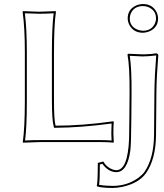

<svg xmlns="http://www.w3.org/2000/svg" viewBox="-20 -703 811 950"><path d="M621.1 -240.2Q622.1 -373.5 610.8 -433.1L613.8 -437Q620.6 -437 638.2 -436Q668.9 -434.1 685.1 -434.1Q689.9 -434.1 694.6 -434.1Q699.2 -434.1 703.6 -434.6Q708 -435.1 711.9 -435.1Q715.8 -435.1 720.9 -435.5Q726.1 -436 728.5 -436Q731 -436 736.1 -437Q741.2 -438 742.7 -438Q744.1 -438 749 -438.5L753.9 -439Q762.2 -437 763.2 -429.2Q754.9 -327.1 753.9 -251L752 -34.2Q750.5 84.5 703.1 152.8Q667 204.1 584.5 221.7Q560.1 226.6 538.1 227.1Q481.4 226.6 460 219.2L459 215.8Q463.9 196.8 463.9 103L491.2 96.2Q507.3 125 537.6 135.7Q547.4 138.7 555.2 139.2Q612.3 139.2 618.7 -16.1Q619.6 -35.2 620.1 -121.1ZM611.8 -611.8Q611.8 -655.3 651.4 -674.8Q668.5 -682.6 687 -683.1Q732.4 -683.1 753.4 -645.5Q761.7 -629.4 762.2 -611.8Q762.2 -568.4 722.2 -549.3Q705.1 -541.5 687 -541Q641.6 -541 620.6 -578.6Q612.3 -594.2 611.8 -611.8ZM247.1 -210Q247.1 -109.4 254.9 -81.1Q388.7 -81.1 541 -103L543 -99.1Q541 -83.5 541 -42Q541 -27.3 543 0L541 2.9Q516.6 0 481 0H176.8L94.2 2.9L92.8 0Q102.5 -68.4 103 -200.2V-444.8Q103 -566.9 91.8 -645L94.2 -647.9Q95.7 -647.9 172.9 -645L255.9 -647.9L256.8 -645Q247.1 -578.1 247.1 -444.8ZM630.9 -239.7 629.9 -121.1Q628.9 9.3 625 40.5Q610.8 147.9 555.2 148.9Q515.6 147.9 486.3 107.4L474.1 110.8Q474.1 187.5 470.2 211.4Q501 216.8 538.1 216.8Q608.9 216.8 664.6 176.8Q683.6 162.6 694.8 147.5Q740.7 81.1 742.2 -34.2L744.1 -251Q745.1 -329.1 752.9 -428.7Q710.9 -423.8 685.1 -423.8Q674.8 -423.8 622.1 -426.8Q631.8 -363.3 630.9 -239.7ZM622.1 -611.8Q622.1 -573.7 657.2 -557.6Q671.4 -551.3 687 -550.8Q729 -550.8 746.1 -585.9Q752 -598.6 752 -611.8Q752 -649.9 716.8 -666.5Q702.6 -672.9 687 -672.9Q645 -672.9 627.9 -638.2Q622.1 -625 622.1 -611.8ZM236.8 -210V-444.8Q236.8 -570.8 245.6 -637.2Q201.2 -634.8 172.9 -635Q144.5 -635.3 103 -637.2Q112.8 -559.1 112.8 -444.8V-200.2Q112.8 -74.7 104 -7.8Q148.9 -10.3 176.8 -9.8H481Q509.8 -9.8 532.2 -7.8Q530.8 -30.8 530.8 -42Q530.8 -64.5 532.2 -91.8Q377.4 -71.3 254.9 -70.8H247.6L245.6 -78.1Q236.8 -107.4 236.8 -210Z"/></svg>

Font: Linux Biolinum Outline O
Style: Bold
Weight: 700
Designer: Philipp H. Poll
Foundry: Philipp H. Poll
Version: Version 0.9.2